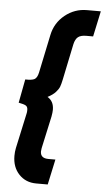

<svg xmlns="http://www.w3.org/2000/svg" viewBox="-60 -798 537 980"><g transform="rotate(5 208.0 -308.0)"><path d="M41 13Q41 -8 45 -27L84 -207Q86 -214 86 -226Q86 -242 76 -248Q66 -254 39 -259L62 -380Q96 -379 109.5 -386.5Q123 -394 129 -421L170 -617Q183 -680 232.5 -720Q282 -760 345 -760H416L388 -629H353Q325 -629 311 -618Q297 -607 291 -580L253 -397Q248 -373 243 -359.5Q238 -346 224 -330.5Q210 -315 183 -301Q216 -282 216 -238Q216 -225 212 -203L176 -38Q174 -26 174 -21Q174 14 215 14H251L223 144H164Q110 144 75.5 107.5Q41 71 41 13Z"/></g></svg>

Font: Decalotype ExtraBold Italic
Style: Regular
Weight: 800
Italic angle: -12°
Designer: Alfredo Marco Pradil
Foundry: Alfredo Marco Pradil
Version: Version 1.0